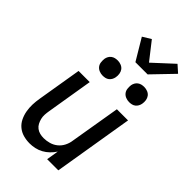

<svg xmlns="http://www.w3.org/2000/svg" viewBox="-290 -1077 1180 1180"><g transform="rotate(45 300.0 -486.5)"><path d="M217 8Q188 8 161.5 0.5Q135 -7 114.5 -24Q94 -41 82 -65.5Q70 -90 65 -117.5Q60 -145 61 -173.5Q62 -202 67 -231L115 -520H212L162 -217Q159 -200 158 -182.5Q157 -165 161 -149Q165 -133 172.5 -118.5Q180 -104 193 -94Q206 -84 222 -80Q238 -76 255 -76Q279 -76 303.5 -83Q328 -90 347.5 -106Q367 -122 378.5 -145Q390 -168 393 -192L448 -520H545L459 0H362L375 -79Q362 -59 344.5 -42Q327 -25 306 -13.5Q285 -2 262 3Q239 8 217 8ZM470 -604Q454 -604 439.5 -610Q425 -616 416 -627.5Q407 -639 405 -654.5Q403 -670 405 -686Q407 -697 412.5 -707Q418 -717 427.5 -724Q437 -731 448 -733.5Q459 -736 470 -736Q486 -736 500.5 -730Q515 -724 523.5 -712.5Q532 -701 534.5 -685.5Q537 -670 534 -654Q532 -643 526.5 -633Q521 -623 512 -616Q503 -609 492 -606.5Q481 -604 470 -604ZM240 -604Q224 -604 209.5 -610Q195 -616 186 -627.5Q177 -639 175 -654.5Q173 -670 175 -686Q177 -697 182.5 -707Q188 -717 197.5 -724Q207 -731 218 -733.5Q229 -736 240 -736Q256 -736 270.5 -730Q285 -724 293.5 -712.5Q302 -701 304.5 -685.5Q307 -670 304 -654Q302 -643 296.5 -633Q291 -623 282 -616Q273 -609 262 -606.5Q251 -604 240 -604ZM324 -805 241 -944 295 -977 385 -862 514 -981 560 -940 430 -805Z"/></g></svg>

Font: Iosevka Aile Medium
Style: Italic
Weight: 500
Italic angle: -9°
Designer: Belleve Invis
Foundry: Belleve Invis
Version: Version 31.1.0; ttfautohint (v1.8.4)